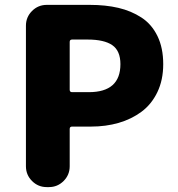

<svg xmlns="http://www.w3.org/2000/svg" viewBox="-20 -764 727 784"><path d="M170.9 0Q135.7 0 110.8 -24.9Q85.9 -49.8 85.9 -85V-659.2Q85.9 -694.3 110.8 -719.2Q135.7 -744.1 170.9 -744.1H346.7Q411.1 -744.1 463.4 -731.9Q515.6 -719.7 557.6 -692.4Q599.6 -665 623 -616.7Q646.5 -568.4 646.5 -502Q646.5 -437.5 622.6 -387.7Q598.6 -337.9 557.6 -307.6Q516.6 -277.3 464.4 -262.2Q412.1 -247.1 351.6 -247.1H274.4Q264.6 -247.1 264.6 -237.3V-85Q264.6 -49.8 239.7 -24.9Q214.8 0 179.7 0ZM264.6 -397.5Q264.6 -387.7 274.4 -387.7H342.8Q471.7 -387.7 471.7 -502Q471.7 -556.6 438.5 -579.6Q405.3 -602.5 337.9 -602.5H274.4Q264.6 -602.5 264.6 -592.8Z"/></svg>

Font: Gen Jyuu GothicX Heavy
Style: Bold
Weight: 900
Designer: [Source Han Sans]
Ryoko NISHIZUKA  (kana & ideographs); Paul D. Hunt (Latin, Greek & Cyrillic); Wenlong ZHANG  (bopomofo
Version: Version 1.002.20150607